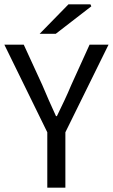

<svg xmlns="http://www.w3.org/2000/svg" viewBox="-21 -861 518 881"><path d="M196 0V-254L-1 -656H88L173 -471Q188 -435 203.5 -400Q219 -365 236 -328H240Q258 -365 274.5 -400Q291 -435 306 -471L390 -656H477L279 -254V0ZM161 -706 293 -841H394L398 -832L235 -706Z"/></svg>

Font: Source Sans 3 ExtraLight
Style: Regular
Weight: 400
Version: Version 3.052;hotconv 1.1.0;makeotfexe 2.6.0